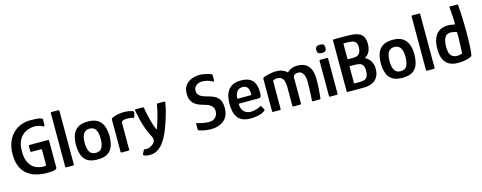

<svg xmlns="http://www.w3.org/2000/svg" viewBox="-31 -1481 5958 2375"><g transform="rotate(-15 2948.0 -294.0)"><path d="M514 -29Q514 -16 497.5 -8Q481 0 454 3Q427 6 395 6Q217 6 125.5 -78Q34 -162 34 -325Q34 -435 75.5 -514Q117 -593 189.5 -635.5Q262 -678 354 -678Q391 -678 428 -675.5Q465 -673 487 -665Q500 -661 504.5 -658Q509 -655 509 -644V-583Q509 -566 502.5 -562.5Q496 -559 487 -564Q462 -578 435.5 -584Q409 -590 376 -590Q346 -590 307.5 -578.5Q269 -567 234.5 -539Q200 -511 177.5 -460.5Q155 -410 155 -332Q155 -251 177 -201.5Q199 -152 232 -126Q265 -100 301.5 -91Q338 -82 367 -82Q397 -82 400 -95V-288Q400 -294 398.5 -295.5Q397 -297 392 -297H268Q261 -297 258 -299Q255 -301 255 -309V-371Q255 -380 257.5 -382.5Q260 -385 268 -385H496Q509 -385 511.5 -382Q514 -379 514 -366Z M623 -11V-697Q623 -708 635 -708H721Q733 -708 733 -697V-11Q733 0 721 0H635Q623 0 623 -11Z M1036 7Q950 7 903.5 -25Q857 -57 839 -112.5Q821 -168 821 -238Q821 -308 841 -362.5Q861 -417 908 -448Q955 -479 1036 -479Q1117 -479 1163.5 -448Q1210 -417 1230.5 -362.5Q1251 -308 1251 -238Q1251 -168 1233 -112.5Q1215 -57 1168.5 -25Q1122 7 1036 7ZM1034 -78Q1092 -78 1114.5 -119.5Q1137 -161 1137 -235Q1137 -310 1112.5 -349Q1088 -388 1034 -388Q982 -388 957 -349Q932 -310 932 -235Q932 -160 955 -119Q978 -78 1034 -78Z M1494 -476Q1565 -476 1612 -456Q1620 -452 1622 -449Q1624 -446 1623 -440L1607 -385Q1606 -377 1603 -376Q1600 -375 1592 -377Q1575 -383 1554 -385.5Q1533 -388 1519 -388Q1503 -388 1490.5 -386Q1478 -384 1469.5 -381.5Q1461 -379 1456 -377Q1452 -374 1447 -370Q1442 -366 1442 -352V-18Q1442 -6 1439 -3Q1436 0 1427 0H1343Q1339 0 1335.5 -2.5Q1332 -5 1332 -15V-418Q1332 -433 1336 -437.5Q1340 -442 1349 -447Q1379 -461 1420 -468.5Q1461 -476 1494 -476Z M1755 -95Q1734 -131 1716 -175.5Q1698 -220 1683 -268.5Q1668 -317 1657.5 -364.5Q1647 -412 1639 -455Q1636 -472 1650 -472H1736Q1745 -472 1749.5 -467.5Q1754 -463 1755 -449Q1757 -432 1762 -404.5Q1767 -377 1775 -346Q1783 -315 1791.5 -282.5Q1800 -250 1809.5 -222Q1819 -194 1828 -174Q1832 -167 1836 -167Q1840 -167 1841 -173Q1851 -200 1862 -234.5Q1873 -269 1884 -307.5Q1895 -346 1903.5 -384Q1912 -422 1917 -456Q1918 -465 1921.5 -468.5Q1925 -472 1934 -472H2009Q2017 -472 2021.5 -469Q2026 -466 2024 -453Q2018 -415 2009.5 -379.5Q2001 -344 1990 -307Q1979 -270 1965 -226Q1954 -195 1938 -151Q1922 -107 1899 -60Q1876 -13 1844.5 28Q1813 69 1770.5 94.5Q1728 120 1674 120Q1651 120 1634 117Q1617 114 1605 109Q1587 100 1594 84L1616 42Q1619 34 1623 34Q1627 34 1634 36Q1653 40 1675 35Q1697 30 1715 18Q1734 7 1744.5 -4.5Q1755 -16 1762 -30Q1768 -45 1765.5 -62Q1763 -79 1755 -95Z M2325 -34V-105Q2325 -112 2329.5 -112Q2334 -112 2343 -108Q2363 -102 2389 -96.5Q2415 -91 2440 -87.5Q2465 -84 2482 -84Q2540 -84 2569.5 -116Q2599 -148 2599 -193Q2599 -237 2571 -263Q2543 -289 2490 -303Q2464 -310 2433 -320.5Q2402 -331 2373.5 -350.5Q2345 -370 2326.5 -404.5Q2308 -439 2308 -493Q2308 -559 2338.5 -599.5Q2369 -640 2418 -659Q2467 -678 2523 -678Q2546 -678 2572 -673.5Q2598 -669 2623 -662.5Q2648 -656 2667 -648Q2674 -646 2676 -642.5Q2678 -639 2678 -633V-568Q2678 -545 2650 -561Q2628 -573 2598 -582Q2568 -591 2531 -591Q2483 -591 2453 -566Q2423 -541 2423 -502Q2423 -470 2439 -450Q2455 -430 2480.5 -418.5Q2506 -407 2534.5 -399.5Q2563 -392 2588 -384Q2630 -370 2659 -349Q2688 -328 2703 -293Q2718 -258 2718 -202Q2718 -131 2688 -84.5Q2658 -38 2605.5 -15Q2553 8 2483 8Q2453 8 2414.5 2Q2376 -4 2344 -15Q2333 -18 2329 -22Q2325 -26 2325 -34Z M2787 -237Q2787 -284 2796.5 -327Q2806 -370 2829 -404.5Q2852 -439 2892.5 -459Q2933 -479 2995 -479Q3060 -479 3098.5 -461Q3137 -443 3156.5 -412.5Q3176 -382 3182.5 -345.5Q3189 -309 3189 -273Q3189 -232 3180 -220Q3171 -208 3153 -208H2908Q2903 -208 2900.5 -206Q2898 -204 2898 -196Q2898 -161 2912.5 -133Q2927 -105 2954.5 -89Q2982 -73 3021 -73Q3054 -73 3086 -83Q3118 -93 3135 -102Q3146 -108 3152 -109.5Q3158 -111 3165 -97L3184 -61Q3189 -51 3186.5 -47Q3184 -43 3174 -37Q3141 -14 3093 -3.5Q3045 7 2996 7Q2932 7 2891 -12Q2850 -31 2827.5 -64.5Q2805 -98 2796 -142.5Q2787 -187 2787 -237ZM3077 -291Q3077 -321 3069.5 -344.5Q3062 -368 3043.5 -381.5Q3025 -395 2993 -395Q2968 -395 2950.5 -385.5Q2933 -376 2922.5 -360.5Q2912 -345 2906 -327Q2900 -309 2898 -292Q2898 -278 2899 -274.5Q2900 -271 2908 -271H3064Q3073 -271 3075.5 -274Q3078 -277 3077 -291Z M3285 0Q3272 0 3272 -11V-422Q3272 -433 3277 -438.5Q3282 -444 3293 -448Q3310 -454 3336 -460.5Q3362 -467 3389.5 -471.5Q3417 -476 3438 -476Q3493 -476 3527 -462.5Q3561 -449 3587 -425Q3604 -441 3624 -452.5Q3644 -464 3666 -470Q3688 -476 3712 -476Q3790 -476 3831.5 -446Q3873 -416 3889.5 -365Q3906 -314 3906 -251Q3906 -200 3904 -158Q3902 -116 3898.5 -80Q3895 -44 3891 -9Q3890 -3 3888 -1.5Q3886 0 3882 0H3791Q3785 0 3783.5 -3Q3782 -6 3783 -16Q3785 -42 3787 -81Q3789 -120 3790.5 -165.5Q3792 -211 3792 -255Q3792 -274 3788.5 -297Q3785 -320 3775.5 -341Q3766 -362 3749 -375.5Q3732 -389 3704 -389Q3672 -389 3657 -376Q3642 -363 3642 -339Q3642 -293 3642 -251Q3642 -209 3642 -170Q3642 -131 3642 -92.5Q3642 -54 3642 -13Q3642 0 3630 0H3540Q3532 0 3532 -9V-253Q3532 -293 3523.5 -323.5Q3515 -354 3495 -371.5Q3475 -389 3439 -389Q3427 -389 3415.5 -387Q3404 -385 3395 -381Q3382 -376 3382 -362V-14Q3382 0 3370 0Z M4114 -602Q4114 -575 4103 -561.5Q4092 -548 4056 -548Q4021 -548 4008.5 -561.5Q3996 -575 3996 -602Q3996 -625 4008.5 -639Q4021 -653 4056 -653Q4094 -653 4104 -639Q4114 -625 4114 -602ZM4111 -11Q4111 0 4099 0H4012Q4001 0 4001 -11V-461Q4001 -472 4012 -472H4099Q4111 -472 4111 -461Z M4647 -190Q4647 -121 4619.5 -79Q4592 -37 4546.5 -18.5Q4501 0 4445 0H4238Q4227 0 4227 -11V-662Q4227 -673 4238 -673H4399Q4448 -673 4490 -668.5Q4532 -664 4564.5 -648Q4597 -632 4615 -598Q4633 -564 4633 -505Q4633 -478 4625.5 -448Q4618 -418 4601.5 -393.5Q4585 -369 4561 -356Q4555 -354 4556 -349.5Q4557 -345 4561 -343Q4597 -327 4622 -284.5Q4647 -242 4647 -190ZM4526 -192Q4526 -239 4512 -262.5Q4498 -286 4471.5 -293.5Q4445 -301 4407 -301H4347Q4341 -301 4341 -296V-86Q4341 -83 4342 -81.5Q4343 -80 4348 -80H4425Q4440 -80 4458 -83.5Q4476 -87 4491.5 -98Q4507 -109 4516.5 -131.5Q4526 -154 4526 -192ZM4514 -500Q4514 -542 4498 -561.5Q4482 -581 4452.5 -587Q4423 -593 4381 -593H4347Q4341 -593 4341 -585V-397Q4341 -390 4348 -390H4417Q4451 -390 4472 -402Q4493 -414 4503.5 -438.5Q4514 -463 4514 -500Z M4940 7Q4854 7 4807.5 -25Q4761 -57 4743 -112.5Q4725 -168 4725 -238Q4725 -308 4745 -362.5Q4765 -417 4812 -448Q4859 -479 4940 -479Q5021 -479 5067.5 -448Q5114 -417 5134.5 -362.5Q5155 -308 5155 -238Q5155 -168 5137 -112.5Q5119 -57 5072.5 -25Q5026 7 4940 7ZM4938 -78Q4996 -78 5018.5 -119.5Q5041 -161 5041 -235Q5041 -310 5016.5 -349Q4992 -388 4938 -388Q4886 -388 4861 -349Q4836 -310 4836 -235Q4836 -160 4859 -119Q4882 -78 4938 -78Z M5243 -11V-697Q5243 -708 5255 -708H5341Q5353 -708 5353 -697V-11Q5353 0 5341 0H5255Q5243 0 5243 -11Z M5446 -229Q5447 -305 5465.5 -353Q5484 -401 5513.5 -427.5Q5543 -454 5578.5 -464.5Q5614 -475 5649 -475Q5668 -475 5688 -471.5Q5708 -468 5720 -465Q5728 -463 5732.5 -464Q5737 -465 5737 -473Q5737 -491 5736.5 -513Q5736 -535 5734.5 -557.5Q5733 -580 5731.5 -602Q5730 -624 5728.5 -643Q5727 -662 5726 -674Q5723 -688 5726.5 -691Q5730 -694 5738 -694H5821Q5827 -694 5830.5 -692.5Q5834 -691 5835 -685Q5839 -642 5842 -587Q5845 -532 5846.5 -470.5Q5848 -409 5848.5 -347.5Q5849 -286 5847.5 -228.5Q5846 -171 5843 -124.5Q5840 -78 5834 -47Q5832 -37 5827 -31Q5822 -25 5802 -18Q5781 -9 5740 -1Q5699 7 5650 7Q5611 7 5576.5 -2.5Q5542 -12 5517 -32Q5482 -59 5463.5 -108.5Q5445 -158 5446 -229ZM5558 -229Q5558 -161 5574.5 -129.5Q5591 -98 5617 -90Q5631 -82 5650 -80.5Q5669 -79 5688 -82Q5707 -85 5721 -90Q5724 -93 5726.5 -95.5Q5729 -98 5729 -103Q5730 -126 5731.5 -153Q5733 -180 5733.5 -208Q5734 -236 5735 -262.5Q5736 -289 5736.5 -313Q5737 -337 5736 -354Q5736 -362 5733.5 -365Q5731 -368 5727 -369Q5711 -374 5690.5 -377.5Q5670 -381 5655 -381Q5641 -381 5624 -376Q5607 -371 5592.5 -355.5Q5578 -340 5568.5 -309.5Q5559 -279 5558 -229Z"/></g></svg>

Font: Glory SemiBold
Style: Regular
Weight: 600
Designer: Robert Leuschke
Foundry: Robert Leuschke
Version: Version 1.011